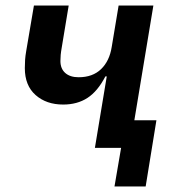

<svg xmlns="http://www.w3.org/2000/svg" viewBox="-20 -536 640 696"><path d="M419 0H324L367 -259H362Q334 -205 297 -181Q260 -157 209 -157Q148 -157 109 -191.5Q70 -226 70 -289Q70 -305 71 -319.5Q72 -334 75 -351L103 -516H229L204 -365Q201 -348 200 -337Q199 -326 199 -315Q199 -287 216.5 -271.5Q234 -256 265 -256Q316 -256 346.5 -285.5Q377 -315 385 -366L410 -516H536L467 -100H547L508 140H395Z"/></svg>

Font: IBM Plex Mono SemiBold
Style: Italic
Weight: 600
Italic angle: -9°
Monospace: yes
Designer: Mike Abbink, Paul van der Laan, Pieter van Rosmalen
Foundry: Bold Monday
Version: Version 2.3